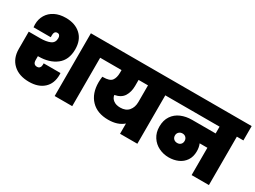

<svg xmlns="http://www.w3.org/2000/svg" viewBox="-48 -1352 2602 1961"><g transform="rotate(30 1253.0 -371.5)"><path d="M258 -267V-222Q258 -168 304 -168Q324 -168 335 -181.5Q346 -195 346 -216V-233H544L545 -213Q545 -109 481.5 -51.5Q418 6 309 6Q190 6 121 -58.5Q52 -123 52 -234V-437H187Q258 -437 302.5 -456.5Q347 -476 347 -530Q347 -549 338.5 -561Q330 -573 312 -573Q293 -573 284 -560.5Q275 -548 275 -527V-500H72Q70 -522 70 -534Q70 -596 99.5 -645Q129 -694 183.5 -721.5Q238 -749 312 -749Q422 -749 488 -688Q554 -627 554 -517Q554 -392 473 -329.5Q392 -267 265 -267ZM893 -740V-571H817V0H610V-740Z M1662 -571H1585V0H1381V-121Q1315 -63 1203 -63Q1073 -63 1000.5 -139Q928 -215 928 -345Q928 -374 933 -414H941Q1019 -414 1044 -447Q1069 -480 1069 -540V-571H871V-740H1662ZM1381 -571H1270V-502Q1270 -429 1238.5 -378.5Q1207 -328 1132 -314Q1136 -279 1166.5 -255.5Q1197 -232 1248 -232Q1313 -232 1347 -272Q1381 -312 1381 -375Z M2506 -571H2429V0H2225V-322H2134Q2150 -284 2150 -237Q2150 -172 2120 -127.5Q2090 -83 2040 -61Q1990 -39 1930 -39Q1868 -39 1813.5 -65.5Q1759 -92 1725.5 -143.5Q1692 -195 1692 -265Q1692 -340 1726.5 -391Q1761 -442 1819 -466.5Q1877 -491 1947 -491H2225V-571H1640V-740H2506ZM1989 -266Q1989 -290 1973.5 -306Q1958 -322 1933 -322Q1908 -322 1891.5 -306Q1875 -290 1875 -266Q1875 -241 1891 -225.5Q1907 -210 1933 -210Q1958 -210 1973.5 -225.5Q1989 -241 1989 -266Z"/></g></svg>

Font: Poppins Black A&M
Style: Regular
Weight: 900
Designer: Ninad Kale (Devanagari), Jonny Pinhorn (Latin)
Foundry: Indian Type Foundry
Version: 4.004